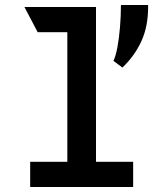

<svg xmlns="http://www.w3.org/2000/svg" viewBox="-20 -750 656 770"><path d="M250 0V-722H365V0ZM101 0V-101H514V0ZM131 -621 78 -722H365V-621ZM471 -479 435 -506Q444 -524.5 450.8 -560.2Q457.5 -596 461.2 -640.5Q465 -685 465 -730H574V-722Q574 -644 547.2 -585.2Q520.5 -526.5 471 -479Z"/></svg>

Font: Overpass Mono Light
Style: Regular
Weight: 300
Monospace: yes
Designer: Delve Withrington, Dave Bailey
Foundry: Delve Fonts LLC
Version: Version 4.000